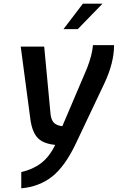

<svg xmlns="http://www.w3.org/2000/svg" viewBox="-20 -790 642 1047"><path d="M96 148Q157 135 203 100.5Q249 66 281 0Q217 -6 186.5 -37Q156 -68 146 -137L93 -536H221L256 -164Q261 -130 278 -117Q295 -104 320 -102L455 -419Q483 -492 487 -544H602Q602 -447 549 -335L393 -6Q334 118 264 173Q194 228 96 237ZM432 -770H539L404 -631H326Z"/></svg>

Font: Exo SemiBold
Style: Italic
Weight: 600
Italic angle: -9°
Designer: Natanael Gama
Foundry: Natanael Gama
Version: Version 1.500; ttfautohint (v1.6)